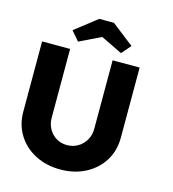

<svg xmlns="http://www.w3.org/2000/svg" viewBox="-131 -1025 1027 1139"><g transform="rotate(15 382.5 -455.5)"><path d="M44 -269V-700H216V-278Q216 -240 233 -209.5Q250 -179 279 -161.5Q308 -144 344 -144Q382 -144 411.5 -161.5Q441 -179 459 -209.5Q477 -240 477 -278V-700H643V-269Q643 -189 604.5 -127Q566 -65 498 -29.5Q430 6 344 6Q257 6 189 -29.5Q121 -65 82.5 -127Q44 -189 44 -269ZM337 -917H427L563 -811L514 -754L382 -818L250 -754L201 -811Z"/></g></svg>

Font: Our Lexend
Style: Bold
Weight: 700
Designer: Bonnie Shaver-Troup, Thomas Jockin
Foundry: Lexend
Version: Version 1.007